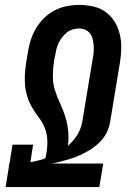

<svg xmlns="http://www.w3.org/2000/svg" viewBox="-20 -763 540 783"><path d="M3 0 16 -82 17 -96H19L31 -173H115L104 -102Q118 -104 132.5 -107.5Q147 -111 162 -116Q164 -118 165.5 -120.5Q167 -123 167 -125L169 -137Q174 -164 173 -191Q172 -218 162.5 -241.5Q153 -265 137.5 -285Q122 -305 109.5 -327Q97 -349 90 -373.5Q83 -398 81.5 -425Q80 -452 83 -479Q86 -506 91 -533L94 -552Q98 -577 106 -601.5Q114 -626 127.5 -648.5Q141 -671 160.5 -690Q180 -709 203.5 -721Q227 -733 252.5 -738Q278 -743 303 -743Q332 -743 360.5 -736.5Q389 -730 411 -714Q433 -698 447.5 -674.5Q462 -651 468.5 -623.5Q475 -596 474.5 -566.5Q474 -537 469 -507L429 -265Q426 -247 418 -228.5Q410 -210 397.5 -195Q385 -180 369 -167.5Q353 -155 336 -145.5Q319 -136 301 -128Q283 -120 264.5 -114.5Q246 -109 227 -104Q208 -99 190 -96H401L385 0ZM257 -168Q269 -179 280 -192Q291 -205 299 -219.5Q307 -234 311.5 -249.5Q316 -265 318 -281L358 -523Q361 -537 362 -550.5Q363 -564 362 -577Q361 -590 358 -603Q355 -616 347.5 -626Q340 -636 328 -641.5Q316 -647 303 -647Q290 -647 276.5 -643Q263 -639 252.5 -630.5Q242 -622 233.5 -611Q225 -600 219 -587.5Q213 -575 210 -562.5Q207 -550 205 -537L94 -552L205 -537L201 -518Q196 -487 195.5 -456Q195 -425 203.5 -397Q212 -369 224.5 -342.5Q237 -316 246 -288Q255 -260 258 -229.5Q261 -199 257 -168Z"/></svg>

Font: Iosevka Term Curly
Style: Bold Italic
Weight: 700
Italic angle: -9°
Designer: Belleve Invis
Foundry: Belleve Invis
Version: Version 32.3.0